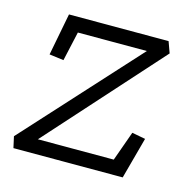

<svg xmlns="http://www.w3.org/2000/svg" viewBox="-74 -519 596 594"><g transform="rotate(15 223.5 -222.0)"><path d="M368 0H18L10 -36L339 -397H118L97 -303L51 -309L77 -444H396L409 -408L84 -46H327L361 -141L404 -133Z"/></g></svg>

Font: Zilla Slab Light
Style: Italic
Weight: 300
Italic angle: -6°
Designer: Typotheque.com
Foundry: Typotheque type foundry
Version: Version 1.1; 2017; ttfautohint (v1.6)